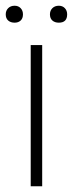

<svg xmlns="http://www.w3.org/2000/svg" viewBox="-25 -649 254 669"><path d="M122 -492V0H82V-492ZM26 -570Q12 -570 3.5 -577.5Q-5 -585 -5 -599Q-5 -612 3.5 -620.5Q12 -629 26 -629Q39 -629 47 -620.5Q55 -612 55 -599Q55 -585 47 -577.5Q39 -570 26 -570ZM180 -570Q166 -570 157.5 -577.5Q149 -585 149 -599Q149 -612 157.5 -620.5Q166 -629 180 -629Q193 -629 201 -620.5Q209 -612 209 -599Q209 -570 180 -570Z"/></svg>

Font: Livvic ExtraLight
Style: Regular
Weight: 275
Designer: Jacques Le Bailly, Baron von Fonthausen
Version: Version 1.001; ttfautohint (v1.8.2)